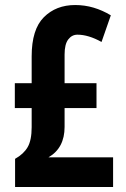

<svg xmlns="http://www.w3.org/2000/svg" viewBox="-20 -744 501 764"><path d="M279 -724Q317 -724 352.5 -713.5Q388 -703 421 -683L384 -577Q332 -606 288 -606Q266 -606 251.5 -587Q237 -568 237 -527V-413H364V-314H237V-239Q237 -155 173 -118H430V0H40V-112Q74 -131 90 -158.5Q106 -186 106 -238V-314H39V-413H106V-520Q106 -627 154.5 -675.5Q203 -724 279 -724Z"/></svg>

Font: Noto Sans Gujarati ExtraCondensed
Style: Bold
Weight: 700
Width: 2
Designer: Jelle Bosma - Monotype Design Team, Universal Thirst
Foundry: Monotype Imaging Inc.
Version: Version 2.106; ttfautohint (v1.8.4.7-5d5b)